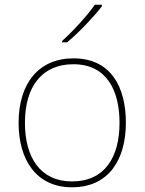

<svg xmlns="http://www.w3.org/2000/svg" viewBox="-20 -786 615 816"><path d="M413 -759V-766H383C354 -723 289 -652 244 -612V-606H265C318 -650 378 -714 413 -759ZM515 -264C515 -417 451 -538 292 -538C145 -538 59 -432 59 -264C59 -107 134 10 286 10C443 10 515 -109 515 -264ZM86 -264C86 -420 160 -513 292 -513C433 -513 488 -402 488 -264C488 -119 426 -15 286 -15C151 -15 86 -117 86 -264Z"/></svg>

Font: Noto Sans Georgian Thin
Style: Regular
Weight: 100
Designer: Monotype Design Team, Akaki Razmadze
Foundry: Google LLC
Version: Version 2.005